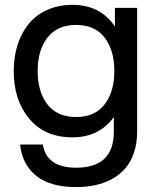

<svg xmlns="http://www.w3.org/2000/svg" viewBox="-20 -552 640 784"><path d="M290 211.9Q186 211.9 128.4 166.3Q70.8 120.6 62 38.1H154.8Q170.4 132.8 291 132.8Q444.8 132.8 444.8 -14.2V-74.2Q385.3 8.8 275.9 8.8Q163.1 8.8 99.6 -66.9Q36.1 -142.6 36.1 -262.2Q36.1 -320.3 52 -369.6Q67.9 -418.9 97.7 -455.1Q127.4 -491.2 173.3 -511.7Q219.2 -532.2 275.9 -532.2Q389.6 -532.2 449.2 -443.8V-520H540V-14.2Q540 32.7 527.3 70.6Q514.6 108.4 492.4 134.5Q470.2 160.6 438.5 178.2Q406.7 195.8 369.9 203.9Q333 211.9 290 211.9ZM133.8 -262.2Q133.8 -176.8 173.8 -125.5Q213.9 -74.2 291 -74.2Q367.2 -74.2 407 -125.5Q446.8 -176.8 446.8 -262.2Q446.8 -347.2 407 -398.7Q367.2 -450.2 291 -450.2Q214.4 -450.2 174.1 -398.7Q133.8 -347.2 133.8 -262.2Z"/></svg>

Font: Aspekta 450
Style: Regular
Weight: 450
Designer: Ivo Dolenc
Version: Version 2.000